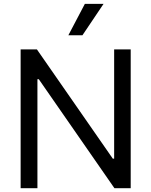

<svg xmlns="http://www.w3.org/2000/svg" viewBox="-20 -986 793 1006"><path d="M664.8 0H579.5L183.2 -571H176.1V0H88.1V-727.3H173.3L571 -154.8H578.1V-727.3H664.8ZM424.7 -965.9H522.7L411.9 -801.1H338.1Z"/></svg>

Font: Fast_Sans-Dotted
Style: Regular
Weight: 400
Version: Version 3.018